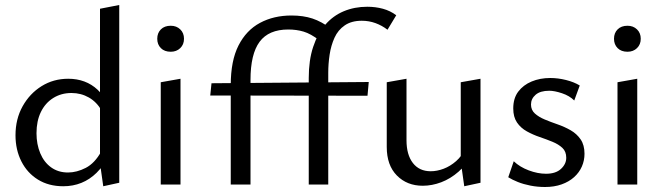

<svg xmlns="http://www.w3.org/2000/svg" viewBox="-20 -738 2661 768"><path d="M233 7Q175 7 132 -19.5Q89 -46 65.5 -92.5Q42 -139 42 -197Q42 -262 70.5 -313Q99 -364 146.5 -393.5Q194 -423 253 -423Q288 -423 317.5 -412Q347 -401 370.5 -379Q394 -357 408 -326L387 -295Q367 -330 335.5 -348Q304 -366 266 -366Q225 -366 193 -346Q161 -326 143.5 -290Q126 -254 126 -205Q126 -161 141 -125Q156 -89 184.5 -68.5Q213 -48 252 -48Q287 -48 323 -66.5Q359 -85 385 -132L415 -114Q393 -73 366 -46.5Q339 -20 305.5 -6.5Q272 7 233 7ZM393 7 380 -85V-703L457 -718V-7Z M623 0V-409L702 -423V0ZM663 -531Q638 -531 623.5 -545.5Q609 -560 609 -583Q609 -606 623.5 -620.5Q638 -635 663 -635Q686 -635 701 -620.5Q716 -606 716 -583Q716 -560 701 -545.5Q686 -531 663 -531Z M903 0V-398Q903 -495 934 -556Q965 -617 1020 -646.5Q1075 -676 1146 -676Q1193 -676 1229.5 -664Q1266 -652 1305 -623L1257 -577Q1223 -603 1194.5 -611.5Q1166 -620 1133 -620Q1055 -620 1018.5 -571Q982 -522 982 -418V0ZM1450 -355 821 -356 826 -405 1455 -410ZM1215 0V-426Q1215 -497 1232.5 -550Q1250 -603 1281 -639Q1312 -675 1355 -693Q1398 -711 1449 -711Q1482 -711 1511.5 -703Q1541 -695 1565 -677L1530 -619Q1508 -636 1482 -645.5Q1456 -655 1427 -655Q1386 -655 1359 -636.5Q1332 -618 1318 -587Q1304 -556 1298.5 -519.5Q1293 -483 1293 -447V0Z M1671 5Q1608 5 1567.5 -36Q1527 -77 1527 -150V-409L1606 -423V-177Q1606 -119 1631.5 -86Q1657 -53 1703 -53Q1728 -53 1754.5 -63Q1781 -73 1804.5 -93.5Q1828 -114 1843 -147L1870 -123Q1847 -80 1814.5 -51.5Q1782 -23 1745 -9Q1708 5 1671 5ZM1837 7 1823 -92V-409L1902 -423V-7Z M2160 10Q2130 10 2102 4.5Q2074 -1 2051.5 -10Q2029 -19 2013 -29L2035 -93Q2059 -70 2095 -56.5Q2131 -43 2164 -43Q2203 -43 2224 -62.5Q2245 -82 2245 -107Q2245 -132 2229.5 -146.5Q2214 -161 2189.5 -171Q2165 -181 2138.5 -190Q2112 -199 2087.5 -212.5Q2063 -226 2048 -248Q2033 -270 2033 -304Q2033 -345 2053 -371.5Q2073 -398 2106.5 -412Q2140 -426 2181 -426Q2212 -426 2244 -418Q2276 -410 2299 -396L2277 -336Q2258 -355 2228 -365Q2198 -375 2177 -375Q2141 -375 2122.5 -359Q2104 -343 2104 -320Q2104 -298 2119.5 -284Q2135 -270 2159 -260Q2183 -250 2210.5 -240.5Q2238 -231 2262.5 -217Q2287 -203 2302.5 -180.5Q2318 -158 2318 -123Q2318 -96 2307.5 -72Q2297 -48 2276.5 -29.5Q2256 -11 2226.5 -0.5Q2197 10 2160 10Z M2450 0V-409L2529 -423V0ZM2490 -531Q2465 -531 2450.5 -545.5Q2436 -560 2436 -583Q2436 -606 2450.5 -620.5Q2465 -635 2490 -635Q2513 -635 2528 -620.5Q2543 -606 2543 -583Q2543 -560 2528 -545.5Q2513 -531 2490 -531Z"/></svg>

Font: Ysabeau Office Medium
Style: Regular
Weight: 500
Designer: Christian Thalmann (Catharsis Fonts)
Version: Version 2.001;gftools[0.9.30]; featfreeze: tnum,lnum,ss02